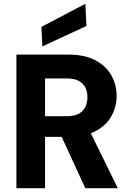

<svg xmlns="http://www.w3.org/2000/svg" viewBox="-20 -986 679 1006"><path d="M66 0V-700H338Q423 -700 479 -670.5Q535 -641 563 -592Q591 -543 591 -483Q591 -427 564 -378Q537 -329 481 -299Q425 -269 337 -269H216V0ZM427 0 286 -306H447L597 0ZM216 -377H329Q385 -377 411.5 -404Q438 -431 438 -477Q438 -522 411.5 -548.5Q385 -575 329 -575H216ZM202 -743 197 -845 427 -966 433 -850Z"/></svg>

Font: DM Sans 20pt Black
Style: Regular
Weight: 900
Version: Version 4.004;gftools[0.9.30]